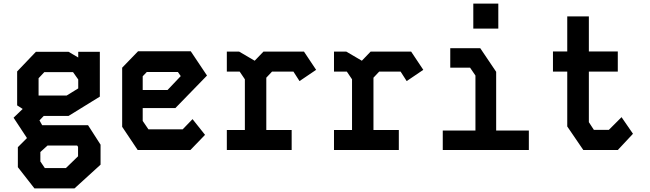

<svg xmlns="http://www.w3.org/2000/svg" viewBox="-20 -840 3640 1075"><path d="M246 -25H412L417 -18V35L349 101H231L206 64V11ZM196 -402 228 -436H389L418 -395V-345L353 -305H196ZM364 -191 539 -299V-550H418V-518L364 -550H181L76 -440V-250L107 -230L56 -181L131 -67L80 -16V96L173 215H397L543 82V-30L473 -139H216L201 -166L225 -191Z M753 -553 664 -461V-130L751 0H1046L1128 -85L1058 -173L1003 -116H811L779 -163V-235H962L1139 -417L1048 -553ZM779 -413 802 -437H976L992 -414L918 -336H779Z M1250 -551V-439H1322L1351 -396V-112H1250V0H1613V-112H1471V-405L1503 -439H1623L1657 -386L1750 -449L1682 -551H1455L1406 -500L1319 -551Z M1850 -551V-439H1922L1951 -396V-112H1850V0H2213V-112H2071V-405L2103 -439H2223L2257 -386L2350 -449L2282 -551H2055L2006 -500L1919 -551Z M2501 -570V-461H2612L2642 -417V-109H2459V0H2941V-109H2758V-438L2669 -570ZM2630 -680V-820H2770V-680Z M3156 -748H3277V-552H3439V-439H3277V-156L3305 -113H3389L3460 -184L3524 -91L3439 0H3246L3156 -132V-439H3076V-552H3156Z"/></svg>

Font: Kode Mono
Style: Bold
Weight: 700
Monospace: yes
Designer: Isa Ozler
Foundry: Kadena LLC
Version: Version 1.206;gftools[0.9.28]